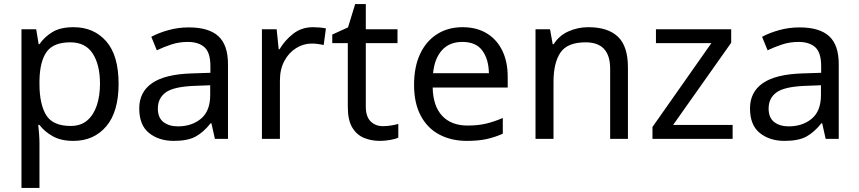

<svg xmlns="http://www.w3.org/2000/svg" viewBox="-20 -679 4203 939"><path d="M340 -546Q439 -546 499.5 -477Q560 -408 560 -269Q560 -132 499.5 -61Q439 10 339 10Q277 10 236.5 -13.5Q196 -37 173 -68H167Q169 -51 171 -25Q173 1 173 20V240H85V-536H157L169 -463H173Q197 -498 236 -522Q275 -546 340 -546ZM324 -472Q242 -472 208.5 -426Q175 -380 173 -286V-269Q173 -170 205.5 -116.5Q238 -63 326 -63Q375 -63 406.5 -90Q438 -117 453.5 -163.5Q469 -210 469 -270Q469 -362 433.5 -417Q398 -472 324 -472Z M903 -545Q1001 -545 1048 -502Q1095 -459 1095 -365V0H1031L1014 -76H1010Q975 -32 936.5 -11Q898 10 830 10Q757 10 709 -28.5Q661 -67 661 -149Q661 -229 724 -272.5Q787 -316 918 -320L1009 -323V-355Q1009 -422 980 -448Q951 -474 898 -474Q856 -474 818 -461.5Q780 -449 747 -433L720 -499Q755 -518 803 -531.5Q851 -545 903 -545ZM929 -259Q829 -255 790.5 -227Q752 -199 752 -148Q752 -103 779.5 -82Q807 -61 850 -61Q918 -61 963 -98.5Q1008 -136 1008 -214V-262Z M1511 -546Q1526 -546 1543.5 -544.5Q1561 -543 1574 -540L1563 -459Q1550 -462 1534.5 -464Q1519 -466 1505 -466Q1464 -466 1428 -443.5Q1392 -421 1370.5 -380.5Q1349 -340 1349 -286V0H1261V-536H1333L1343 -438H1347Q1373 -482 1414 -514Q1455 -546 1511 -546Z M1853 -62Q1873 -62 1894 -65.5Q1915 -69 1928 -73V-6Q1914 1 1888 5.5Q1862 10 1838 10Q1796 10 1760.5 -4.5Q1725 -19 1703 -55Q1681 -91 1681 -156V-468H1605V-510L1682 -545L1717 -659H1769V-536H1924V-468H1769V-158Q1769 -109 1792.5 -85.5Q1816 -62 1853 -62Z M2242 -546Q2311 -546 2360.5 -516Q2410 -486 2436.5 -431.5Q2463 -377 2463 -304V-251H2096Q2098 -160 2142.5 -112.5Q2187 -65 2267 -65Q2318 -65 2357.5 -74.5Q2397 -84 2439 -102V-25Q2398 -7 2358 1.5Q2318 10 2263 10Q2187 10 2128.5 -21Q2070 -52 2037.5 -113.5Q2005 -175 2005 -264Q2005 -352 2034.5 -415Q2064 -478 2117.5 -512Q2171 -546 2242 -546ZM2241 -474Q2178 -474 2141.5 -433.5Q2105 -393 2098 -321H2371Q2370 -389 2339 -431.5Q2308 -474 2241 -474Z M2857 -546Q2953 -546 3002 -499.5Q3051 -453 3051 -349V0H2964V-343Q2964 -472 2844 -472Q2755 -472 2721 -422Q2687 -372 2687 -278V0H2599V-536H2670L2683 -463H2688Q2714 -505 2760 -525.5Q2806 -546 2857 -546Z M3563 0H3171V-58L3459 -468H3188V-536H3556V-470L3272 -68H3563Z M3890 -545Q3988 -545 4035 -502Q4082 -459 4082 -365V0H4018L4001 -76H3997Q3962 -32 3923.5 -11Q3885 10 3817 10Q3744 10 3696 -28.5Q3648 -67 3648 -149Q3648 -229 3711 -272.5Q3774 -316 3905 -320L3996 -323V-355Q3996 -422 3967 -448Q3938 -474 3885 -474Q3843 -474 3805 -461.5Q3767 -449 3734 -433L3707 -499Q3742 -518 3790 -531.5Q3838 -545 3890 -545ZM3916 -259Q3816 -255 3777.5 -227Q3739 -199 3739 -148Q3739 -103 3766.5 -82Q3794 -61 3837 -61Q3905 -61 3950 -98.5Q3995 -136 3995 -214V-262Z"/></svg>

Font: Noto Sans SignWriting
Style: Regular
Weight: 400
Designer: Monotype Design Team
Foundry: Monotype Imaging Inc.
Version: Version 2.004; ttfautohint (v1.8.4.7-5d5b)